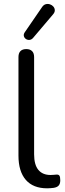

<svg xmlns="http://www.w3.org/2000/svg" viewBox="-20 -966 336 994"><path d="M224 8.9Q151.7 8.9 113.6 -34.8Q75.6 -78.6 75.6 -160.6V-670.7Q75.6 -691.1 86 -701.5Q96.5 -711.9 115.9 -711.9Q135.3 -711.9 145.9 -701.5Q156.6 -691.1 156.6 -670.7V-167.1Q156.6 -113.1 178.5 -86.6Q200.4 -60.1 241.7 -60.1Q250.7 -60.1 257.7 -60.9Q264.7 -61.7 271.7 -62.1Q282.6 -63.1 287.3 -57Q292 -51 292 -32.6Q292 -15 284.1 -5.8Q276.3 3.5 258 6.5Q249.6 7.5 241 8.2Q232.4 8.9 224 8.9ZM151 -769.4Q142.7 -760.1 132.4 -759.4Q122.2 -758.6 114.1 -764.2Q106 -769.8 103.6 -779Q101.2 -788.3 108 -798.6L197.2 -928.5Q205.5 -941.2 216.8 -944.2Q228 -947.2 238.8 -943.5Q249.6 -939.9 256.4 -931.8Q263.3 -923.8 263.7 -913.2Q264.2 -902.7 254.9 -891.9Z"/></svg>

Font: Nunito ExtraLight
Style: Regular
Weight: 200
Designer: Vernon Adams
Foundry: Vernon Adams
Version: Version 3.602